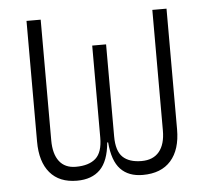

<svg xmlns="http://www.w3.org/2000/svg" viewBox="-44 -564 673 619"><g transform="rotate(-5 293.0 -254.5)"><path d="M394 9.8Q348.1 9.8 322.3 -17.3Q296.4 -44.4 291.5 -104.5H288.6Q283.2 -44.4 256.1 -17.3Q229 9.8 181.2 9.8Q124 9.8 93.8 -25.9Q63.5 -61.5 63.5 -127V-517.6H109.4V-127Q109.4 -83 127.7 -59.1Q146 -35.2 181.2 -35.2Q223.6 -35.2 245.6 -54.9Q267.6 -74.7 267.6 -122.1V-419.9H312.5V-122.1Q312.5 -74.7 333.3 -54.9Q354 -35.2 394 -35.2Q431.6 -35.2 451.2 -59.1Q470.7 -83 470.7 -127V-517.6H516.6V-127Q516.6 -61.5 485.1 -25.9Q453.6 9.8 394 9.8Z"/></g></svg>

Font: Cascadia Mono NF ExtraLight
Style: Regular
Weight: 200
Monospace: yes
Designer: Aaron Bell
Foundry: Saja Typeworks
Version: Version 2404.023; ttfautohint (v1.8.4)